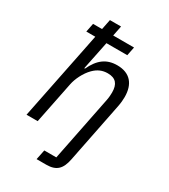

<svg xmlns="http://www.w3.org/2000/svg" viewBox="-225 -845 1010 1149"><g transform="rotate(30 280.5 -270.0)"><path d="M221 200H288C358 200 388 168 402 98L485 -318C490 -343 492 -366 492 -385C492 -474 448 -528 359 -528C285 -528 237 -491 201 -414H196L236 -610H380L392 -670H248L262 -740H185L171 -670H109L97 -610H159L36 0H113L171 -288C179 -329 205 -383 239 -417C267 -445 297 -458 334 -458C389 -458 413 -429 413 -371C413 -359 412 -338 408 -318L318 132H235Z"/></g></svg>

Font: LVC Sans
Style: Italic
Weight: 400
Italic angle: -11.31°
Designer: Mike Abbink, Paul van der Laan, Pieter van Rosmalen
Foundry: Bold Monday
Version: Version 3.0